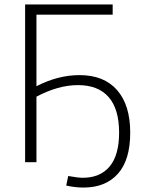

<svg xmlns="http://www.w3.org/2000/svg" viewBox="-20 -730 662 864"><path d="M338 -392Q448 -392 507 -324.5Q566 -257 566 -133Q566 -10 510.5 52Q455 114 356 114Q318 114 278 105L287 62Q331 70 352 70Q431 70 473.5 19Q516 -32 516 -133Q516 -239 469 -293Q422 -347 331 -347Q242 -347 144 -295V0H93V-710H487V-664H144V-342Q241 -392 338 -392Z"/></svg>

Font: Raleway-v4020 Light
Style: Regular
Weight: 300
Designer: Matt McInerney, Pablo Impallari, Rodrigo Fuenzalida
Foundry: Matt McInerney, Pablo Impallari, Rodrigo Fuenzalida
Version: Version 4.020;PS 004.020;hotconv 1.0.88;makeotf.lib2.5.64775